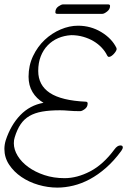

<svg xmlns="http://www.w3.org/2000/svg" viewBox="-20 -832 579 874"><path d="M510 -614Q510 -612 510.5 -611Q511 -610 511 -609Q511 -605 507.5 -599Q504 -593 498.5 -587Q493 -581 487 -577Q481 -573 476 -573Q471 -573 468 -579Q459 -598 443 -615Q427 -632 406 -644.5Q385 -657 359 -664.5Q333 -672 304 -672Q272 -670 245 -658.5Q218 -647 197.5 -626Q177 -605 165.5 -575.5Q154 -546 154 -509Q154 -444 207 -409Q260 -374 372 -369Q379 -368 379 -361Q379 -345 366 -335.5Q353 -326 345 -326H344Q315 -326 293.5 -328Q272 -330 253 -330Q206 -330 172 -324Q138 -318 114 -304Q90 -290 74 -266.5Q58 -243 47 -207Q43 -195 43 -180Q43 -151 60.5 -122.5Q78 -94 109 -71.5Q140 -49 182 -35Q224 -21 274 -21Q331 -21 390.5 -52Q450 -83 501 -152Q514 -170 528 -170Q539 -170 539 -161Q539 -155 532 -145Q499 -100 462.5 -68Q426 -36 388.5 -16Q351 4 313.5 13Q276 22 241 22Q198 22 155 9.5Q112 -3 77.5 -26.5Q43 -50 21.5 -82.5Q0 -115 0 -154Q0 -173 6 -193Q29 -263 72.5 -308Q116 -353 178 -364Q146 -383 128 -413Q110 -443 110 -483Q110 -534 130.5 -577Q151 -620 183.5 -650.5Q216 -681 256 -698Q296 -715 335 -715Q393 -715 441 -686Q489 -657 510 -614ZM241 -769Q232 -769 232 -776Q232 -793 245.5 -802.5Q259 -812 267 -812H472Q481 -812 481 -805Q481 -790 467.5 -779.5Q454 -769 446 -769Z"/></svg>

Font: Discipuli Britannica
Style: Regular
Weight: 400
Designer: Peter Wiegel
Foundry: Peter Wiegel
Version: Version 0.001 2009